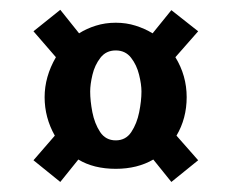

<svg xmlns="http://www.w3.org/2000/svg" viewBox="-20 -386 465 386"><path d="M101.2 -20.2 47.3 -63.8 90.2 -113.3Q69.7 -149.6 69.7 -190.7Q69.7 -231.8 92.4 -271L47.3 -323.1L101.2 -366.3L139 -319Q154 -328.6 172.7 -334.4Q191.4 -340.3 212.7 -340.3Q234 -340.3 252.5 -334.4Q271 -328.6 286.8 -319L324.5 -365.6L378.4 -323.1L332.6 -271Q355.3 -234 355.3 -190.7Q355.3 -147.8 334.8 -113.3L378.4 -63.8L324.5 -20.2L288.2 -65.3Q272.5 -56.1 253.4 -51.3Q234.3 -46.6 212.7 -46.6Q190.7 -46.6 171.6 -51.3Q152.5 -56.1 137.5 -65.3ZM212.7 -103.8Q232.9 -103.8 244 -120.6Q255.2 -137.5 259.8 -160.4Q264.4 -183.4 264.4 -202.1Q264.4 -216.4 259.6 -235.8Q254.9 -255.2 243.5 -269.9Q232.1 -284.6 212.7 -284.6Q193.3 -284.6 181.9 -269.9Q170.5 -255.2 165.9 -235.8Q161.3 -216.4 161.3 -202.1Q161.3 -183.4 165.7 -160.4Q170.2 -137.5 181.3 -120.6Q192.5 -103.8 212.7 -103.8Z"/></svg>

Font: Parastoo
Style: Regular
Weight: 400
Foundry: Saber Rastikerdar (saber.rastikerdar@gmail.com)
Version: Version 3.000